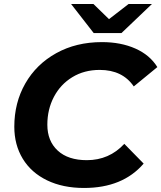

<svg xmlns="http://www.w3.org/2000/svg" viewBox="-20 -921 801 953"><path d="M51 -292Q51 -411 105.5 -506.5Q160 -602 259 -657Q358 -712 486 -712Q580 -712 652 -680Q724 -648 761 -588L644 -492Q588 -574 475 -574Q398 -574 339 -538Q280 -502 247.5 -440Q215 -378 215 -302Q215 -221 266.5 -173.5Q318 -126 411 -126Q522 -126 597 -207L693 -109Q589 12 397 12Q292 12 213.5 -26Q135 -64 93 -133Q51 -202 51 -292ZM734 -901 583 -757H445L333 -901H444L521 -826L618 -901Z"/></svg>

Font: Idrija
Style: Bold Italic
Weight: 700
Italic angle: -11.3°
Designer: Julieta Ulanovsky
Foundry: Julieta Ulanovsky
Version: Version 7.200